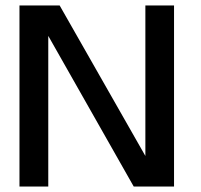

<svg xmlns="http://www.w3.org/2000/svg" viewBox="-20 -680 732 700"><path d="M149 -561.5 156 -560.5V0H51V-660H197.5L516.5 -100L510 -98.5V-660H614.5V0H467.5Z"/></svg>

Font: League Spartan Thin Medium
Style: Regular
Weight: 500
Version: Version 2.002